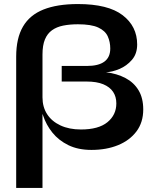

<svg xmlns="http://www.w3.org/2000/svg" viewBox="-20 -729 764 949"><path d="M688 -188Q688 -124 654.5 -79.5Q621 -35 563.5 -11.5Q506 12 432 12Q366 12 318 -11.5Q270 -35 239 -73.5Q208 -112 193 -158Q191 -162 190 -166V200H60V-449Q60 -540 93.5 -597.5Q127 -655 195 -682Q263 -709 365 -709Q514 -709 586 -654Q658 -599 658 -509Q658 -463 632 -433Q606 -403 570 -388Q534 -373 504 -372Q559 -365 600.5 -343Q642 -321 665 -282.5Q688 -244 688 -188ZM409 -403Q467 -403 496 -424.5Q525 -446 525 -489Q525 -522 512.5 -549.5Q500 -577 465.5 -593Q431 -609 365 -609Q325 -609 292.5 -602.5Q260 -596 237 -579.5Q214 -563 202 -534Q190 -505 190 -459V-248Q190 -200 213 -164.5Q236 -129 279 -109Q322 -89 380 -89Q467 -89 511 -125Q555 -161 555 -218Q555 -251 539 -275Q523 -299 490.5 -312.5Q458 -326 408 -326H285V-403Z"/></svg>

Font: Syne Modified
Style: Bold
Weight: 700
Designer: Lucas Descroix
Foundry: Bonjour Monde
Version: Version 2.200